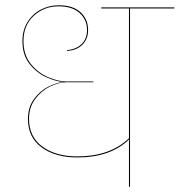

<svg xmlns="http://www.w3.org/2000/svg" viewBox="-20 -708 681 728"><path d="M641 -676H473V0H469V-179Q399 -111 273 -111Q190 -111 138 -149Q86 -187 86 -257Q86 -301 108.5 -332Q131 -363 162.5 -379Q194 -395 220 -397Q192 -399 156 -415Q120 -431 92.5 -465Q65 -499 65 -552Q65 -593 84 -624Q103 -655 134.5 -671.5Q166 -688 203 -688Q257 -688 285.5 -661.5Q314 -635 314 -594Q314 -560 292.5 -538.5Q271 -517 234 -515V-518Q269 -521 289.5 -541Q310 -561 310 -594Q310 -633 282 -658.5Q254 -684 202 -684Q147 -684 108 -648Q69 -612 69 -552Q69 -500 97 -465.5Q125 -431 163.5 -415Q202 -399 232 -399H334V-396H231Q203 -396 170 -380Q137 -364 113.5 -332.5Q90 -301 90 -258Q90 -189 141 -152Q192 -115 273 -115Q398 -115 469 -184V-676H364V-680H641Z"/></svg>

Font: FiraGO Four
Style: Regular
Weight: 100
Designer: bBox Type
Foundry: bBox Type GmbH
Version: Version 1.001